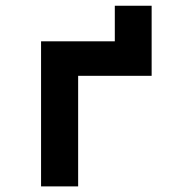

<svg xmlns="http://www.w3.org/2000/svg" viewBox="-20 -665 626 685"><path d="M126.5 0V-517.6H389.6V-644.5H521V-394.5H258.8V0Z"/></svg>

Font: Cascadia Code NF
Style: Bold
Weight: 700
Monospace: yes
Designer: Aaron Bell
Foundry: Saja Typeworks
Version: Version 2404.023; ttfautohint (v1.8.4)